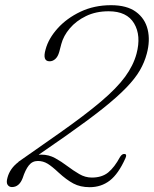

<svg xmlns="http://www.w3.org/2000/svg" viewBox="-20 -730 608 758"><path d="M9.5 -28.5Q19 -65 53 -90.5L52.5 -91L214.5 -204.5Q316 -276 378.5 -329Q441 -382 473.8 -426.8Q506.5 -471.5 519 -518Q538 -589.5 509.5 -637.5Q481 -685.5 409 -685.5Q358.5 -685.5 319.5 -666.5Q280.5 -647.5 255.5 -618Q230.5 -588.5 222 -556L214 -525.5Q208.5 -506 198.2 -497Q188 -488 176 -488Q146.5 -488 160 -535Q171.5 -578 207.5 -618Q243.5 -658 297.8 -683.8Q352 -709.5 418.5 -709.5Q481 -709.5 516.8 -683.2Q552.5 -657 563 -613.5Q573.5 -570 559.5 -518Q550.5 -484 532 -452Q513.5 -420 478.2 -383.5Q443 -347 385.5 -301.2Q328 -255.5 240.5 -194L132.5 -119Q138 -119.5 143.5 -119.5Q172.5 -119.5 197.5 -105.8Q222.5 -92 246 -74.2Q269.5 -56.5 293 -42.8Q316.5 -29 342.5 -29Q382.5 -29 407.2 -49.2Q432 -69.5 454 -110.5Q462.5 -124 473 -122Q482 -120 475 -105Q447.5 -43.5 413.5 -17.2Q379.5 9 334 9Q297 9 269.8 -5.5Q242.5 -20 211 -49Q185.5 -73 167.8 -83.8Q150 -94.5 129.5 -94.5Q107.5 -94.5 93.8 -77Q80 -59.5 69.5 -27Q56 8.5 27 8.5Q16 8.5 10 -0.5Q4 -9.5 9.5 -28.5Z"/></svg>

Font: Fraunces 9pt S050 Thin
Style: Italic
Weight: 100
Italic angle: -16°
Version: Version 1.000; ttfautohint (v1.8.3)